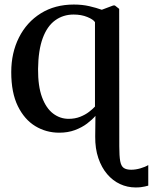

<svg xmlns="http://www.w3.org/2000/svg" viewBox="-20 -573 672 845"><path d="M577 252Q540.5 252 508.2 237Q476 222 451.5 193.2Q427 164.5 412.8 122.8Q398.5 81 399 28L400 -63Q386 -46.5 363.2 -29.2Q340.5 -12 309.8 -0.5Q279 11 240.5 11Q183 11 135.2 -18Q87.5 -47 58.5 -106Q29.5 -165 29.5 -255.5Q29.5 -340.5 63.5 -408Q97.5 -475.5 159.5 -514.2Q221.5 -553 305 -553Q342 -553 373.2 -545.8Q404.5 -538.5 428 -530L478.5 -549H485.5L504.5 -534L505 71.5Q505 114 509 136Q513 158 524.5 166Q536 174 557.5 174Q577 174 598.2 167.8Q619.5 161.5 632.5 153.5V244Q625.5 246 617.5 247.8Q609.5 249.5 599.8 250.8Q590 252 577 252ZM282 -50Q310 -50 332.8 -59Q355.5 -68 372 -80.8Q388.5 -93.5 398 -104V-475.5Q390.5 -487.5 364.2 -498.2Q338 -509 304 -509Q258 -509 222.8 -483.5Q187.5 -458 168 -405Q148.5 -352 147.5 -269.5Q147 -193.5 165 -145Q183 -96.5 213.8 -73.2Q244.5 -50 282 -50Z"/></svg>

Font: Merriweather 60pt Medium
Style: Regular
Weight: 500
Version: Version 2.100